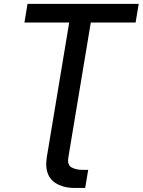

<svg xmlns="http://www.w3.org/2000/svg" viewBox="-20 -747 722 972"><path d="M119.3 -727.3H682.2L666.5 -632.8H439.6L326 50.1Q319.6 88.8 343 100.9Q365.8 112.9 398.4 112.9H426.5L411.2 204.5H355.8Q312.9 204.5 278.8 189.3Q261 181.5 247.5 169.2Q234 157 225.7 139.9Q217.3 122.9 214.8 100.7Q212.4 78.5 216.6 50.8L330.3 -632.8H103.7Z"/></svg>

Font: Inter P Medium
Style: Italic
Weight: 500
Italic angle: 9.39999°
Designer: Rasmus Andersson
Foundry: rsms
Version: Version 3.018;git-588b23468